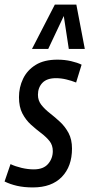

<svg xmlns="http://www.w3.org/2000/svg" viewBox="-40 -810 391 840"><path d="M-20 -16 6 -92Q27 -82 54.5 -75.5Q82 -69 108 -69Q150 -69 170.5 -93Q191 -117 191 -149Q191 -175 176.5 -193Q162 -211 139.5 -228Q117 -245 95 -265Q73 -285 58 -313.5Q43 -342 43 -385Q43 -428 61 -465.5Q79 -503 116 -526Q153 -549 211 -549Q243 -549 271 -542.5Q299 -536 317 -527L293 -449Q273 -457 250 -462.5Q227 -468 205 -468Q165 -468 145.5 -447.5Q126 -427 126 -395Q126 -370 141 -351Q156 -332 178.5 -314.5Q201 -297 223 -276.5Q245 -256 260 -228Q275 -200 275 -160Q275 -82 230.5 -36Q186 10 104 10Q65 10 34.5 3Q4 -4 -20 -16ZM100 -596 200 -790H294L331 -596H261L239 -740L171 -596Z"/></svg>

Font: Georama Condensed Medium
Style: Italic
Weight: 500
Width: 3
Italic angle: -9°
Designer: Jean-Baptiste Levee
Foundry: Production Type
Version: Version 1.000